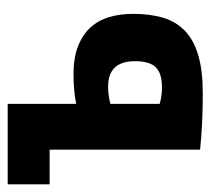

<svg xmlns="http://www.w3.org/2000/svg" viewBox="-49 -496 547 499"><g transform="rotate(-90 224.5 -246.5)"><path d="M204 -105Q225 -99 247 -99Q283 -99 299 -115Q315 -131 315 -169Q315 -239 249 -239Q225 -239 204 -233ZM204 -322Q224 -326 244 -327.5Q264 -329 281 -329Q323 -329 353 -317.5Q383 -306 402 -285.5Q421 -265 429.5 -236.5Q438 -208 438 -174Q438 -129 427.5 -95Q417 -61 393 -38.5Q369 -16 329.5 -4.5Q290 7 232 7Q185 7 149.5 5Q114 3 85 0V-391H-5V-500H204Z"/></g></svg>

Font: PT Sans Narrow
Style: Bold
Weight: 700
Width: 3
Designer: A.Korolkova, O.Umpeleva, V.Yefimov
Foundry: ParaType Ltd
Version: Version 2.003W OFL